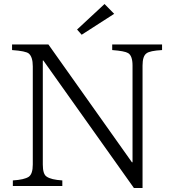

<svg xmlns="http://www.w3.org/2000/svg" viewBox="-20 -935 856 955"><path d="M40 -713.9H220.7L636.2 -127.9H639.2V-608.9Q639.2 -657.7 617.2 -670.9Q600.6 -681.2 538.1 -686V-713.9H786.1V-686Q725.1 -682.6 709 -669.9Q689 -656.2 689 -608.9V0H646L195.8 -633.8H192.9V-116.7Q192.9 -68.4 211.9 -56.6Q233.9 -41 290 -37.6V-9.8H43.9V-37.6Q100.6 -41 123 -55.7Q143.1 -69.8 143.1 -116.7V-605Q143.1 -651.9 123 -668.9Q107.9 -681.2 40 -686ZM500 -915 547.9 -866.2 386.2 -762.2 363.3 -788.1Z"/></svg>

Font: I.Ming
Style: Regular
Weight: 400
Designer: Ichiten Fonts Project
Version: Version 6.11; Dec 27, 2019